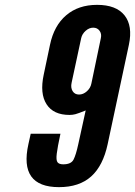

<svg xmlns="http://www.w3.org/2000/svg" viewBox="-20 -763 556 791"><path d="M223 8Q306.5 8 355.5 -36Q404.5 -80 423.5 -169L511 -578.5Q527.5 -656.5 493 -699.8Q458.5 -743 380 -743Q303 -743 252.8 -700.2Q202.5 -657.5 186 -578.5L160 -455Q143.5 -377.5 171.8 -333.5Q200 -289.5 266.5 -289.5Q279 -289.5 290.5 -292.5Q302 -295.5 333 -308L302.5 -169Q293 -125 283 -105.5Q273 -86 240.5 -86Q223.5 -86 217 -94.5Q210.5 -103 213.8 -129.8Q217 -156.5 229 -212H106.5L97 -169Q57.5 8 223 8ZM305.5 -373.5Q288 -373.5 279.2 -387.5Q270.5 -401.5 275 -422L314.5 -606Q318.5 -623.5 333 -636.2Q347.5 -649 364 -649Q381 -649 390.2 -636.2Q399.5 -623.5 395.5 -606L356.5 -419Q353 -400.5 338 -387Q323 -373.5 305.5 -373.5Z"/></svg>

Font: League Gothic SemiExpanded Italic
Style: Regular
Weight: 400
Width: 6
Designer: The League of Moveable Type
Version: Version 1.600; ttfautohint (v1.8.3)